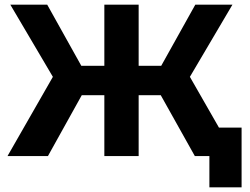

<svg xmlns="http://www.w3.org/2000/svg" viewBox="-20 -664 1062 817"><path d="M664 -259H570V0H424V-259H328L184 0H12L205 -337L24 -644H181L326 -384H424V-644H570V-384H666L811 -644H969L788 -337L981 0H809ZM1008 -121V133H871V0H809V-121Z"/></svg>

Font: Montserrat Ace
Style: Bold
Weight: 700
Designer: Julieta Ulanovsky
Foundry: Julieta Ulanovsky
Version: Version 1